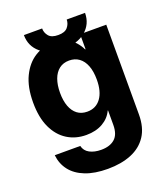

<svg xmlns="http://www.w3.org/2000/svg" viewBox="-149 -714 879 1025"><g transform="rotate(-20 290.5 -201.5)"><path d="M286.7 210.9Q211.9 210.9 159.6 190.3Q107.2 169.7 78.3 132.5Q49.3 95.2 44.1 45.3H188.9Q195.7 74.5 222.6 88.8Q249.5 103.1 287.9 103.1Q337.4 103.1 365.3 78.5Q393.2 53.9 393.2 0V-82H391.2Q373.6 -43.5 334.4 -20.9Q295.1 1.6 240.6 1.6Q179.7 1.6 132.6 -28.1Q85.4 -57.8 58.5 -115.6Q31.6 -173.3 31.6 -258.2Q31.6 -345.6 60.2 -404.7Q88.7 -463.8 136.3 -493.6Q184 -523.4 240.8 -523.4Q283.6 -523.4 313.2 -509Q342.9 -494.6 361.4 -473.1Q379.9 -451.7 389.5 -430.3H392.2V-515.6H540.8V-5.9Q540.8 68.3 509.2 116.3Q477.5 164.3 420.4 187.6Q363.2 210.9 286.7 210.9ZM287.7 -113.7Q337.3 -113.7 365.2 -151.7Q393.2 -189.6 393.2 -257.8Q393.2 -304.2 380.6 -336.7Q368.1 -369.2 344.5 -386.5Q321 -403.7 288.5 -403.7Q254.8 -403.7 231.6 -385.7Q208.4 -367.7 196.4 -335Q184.4 -302.2 184.4 -257.8Q184.4 -213.4 196.3 -181.1Q208.3 -148.8 231.3 -131.2Q254.3 -113.7 287.7 -113.7ZM351.8 -613.7H455.9Q455.7 -550.3 408.8 -511.2Q361.9 -472.2 281.8 -472.5Q202.2 -472.2 155.5 -511.2Q108.7 -550.3 108.6 -613.7H212.1Q211.9 -589.6 227.9 -570.3Q243.8 -551 281.8 -551.2Q319.3 -551 335.4 -570.1Q351.6 -589.3 351.8 -613.7Z"/></g></svg>

Font: Inter Display V
Style: Regular
Weight: 400
Designer: Rasmus Andersson
Foundry: rsms
Version: Version 3.015;git-src